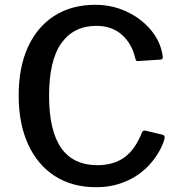

<svg xmlns="http://www.w3.org/2000/svg" viewBox="-20 -772 752 802"><path d="M379 -752Q432 -752 479.5 -735.5Q527 -719 565 -690Q603 -661 627.5 -623.5Q652 -586 659 -542Q661 -531 659 -527.5Q657 -524 650 -523L557 -517Q551 -516 549 -519Q547 -522 545 -528Q532 -588 490 -626Q448 -664 383 -664Q288 -664 236.5 -592Q185 -520 185 -372Q185 -226 235.5 -154Q286 -82 387 -82Q454 -82 499.5 -114.5Q545 -147 574 -221Q577 -228 589 -226L660 -209Q663 -208 666 -205Q669 -202 667 -192Q660 -166 644 -138Q628 -110 604 -83.5Q580 -57 547 -36Q514 -15 472.5 -2.5Q431 10 382 10Q281 10 208.5 -37Q136 -84 97 -170Q58 -256 58 -373Q58 -491 97 -576Q136 -661 208 -706.5Q280 -752 379 -752Z"/></svg>

Font: Libre Franklin Thin Medium
Style: Regular
Weight: 500
Version: Version 3.000